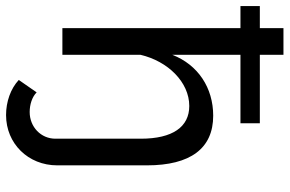

<svg xmlns="http://www.w3.org/2000/svg" viewBox="-181 -589 956 634"><g transform="rotate(90 297.0 -272.0)"><path d="M526 -279C526 -423 470 -498 362 -498C270 -498 194 -448 161 -363V-588H387V-652H161V-730H73V-652H0V-588H73V0H161V-258C182 -348 251 -419 330 -419C399 -419 438 -364 438 -259V23C438 71 399 108 350 108C325 108 300 100 285 85L244 144C273 171 316 186 360 186C454 186 526 113 526 17Z"/></g></svg>

Font: Raleway Med
Style: Regular
Weight: 500
Designer: Matt McInerney, Pablo Impallari, Rodrigo Fuenzalida
Foundry: Matt McInerney, Pablo Impallari, Rodrigo Fuenzalida
Version: Version 3.00 July 28, 2015